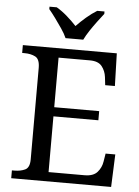

<svg xmlns="http://www.w3.org/2000/svg" viewBox="-60 -955 728 1002"><g transform="rotate(5 304.0 -454.5)"><path d="M37.1 0V-41H49.8Q82 -41 106 -52.2Q129.9 -63.5 129.9 -106.4V-585.9Q129.9 -631.8 106.4 -644Q83 -656.2 49.8 -656.2H37.1V-697.3H529.3L534.2 -526.4H483.4L478.5 -568.4Q474.6 -600.6 455.6 -624.5Q436.5 -648.4 392.6 -648.4H228.5V-388.7H463.9V-340.8H228.5V-48.8H417Q462.9 -48.8 483.9 -72.8Q504.9 -96.7 509.8 -128.9L516.6 -170.9H567.4L560.5 0ZM255.9 -752.9Q246.1 -775.4 228.5 -801.3Q210.9 -827.1 192.4 -852.5Q173.8 -877.9 158.2 -896.5V-909.2H196.3Q224.6 -892.6 252.4 -868.2Q280.3 -843.8 301.8 -820.3Q324.2 -843.8 352.5 -868.2Q380.9 -892.6 408.2 -909.2H446.3V-896.5Q431.6 -877.9 412.6 -852.5Q393.6 -827.1 376.5 -801.3Q359.4 -775.4 348.6 -752.9Z"/></g></svg>

Font: Noto Serif Todhri
Style: Regular
Weight: 400
Designer: Mikhail Merkuryev
Version: Version 1.000; ttfautohint (v1.8.4.7-5d5b)